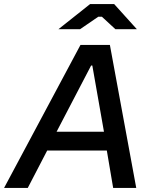

<svg xmlns="http://www.w3.org/2000/svg" viewBox="-65 -920 734 940"><path d="M-45 0H71L166 -183H458L489 0H602L473 -700H329ZM221 -777H327L416 -838H434L500 -777H605L494 -900H376ZM212 -275 381 -599H387L444 -275Z"/></svg>

Font: Fixel Display 20240404 Medium
Style: Italic
Weight: 500
Italic angle: -10°
Designer: AlfaBravo + MacPaw
Foundry: Kyrylo Tkachov, Marchela Mozhyna, Serhii Makarenko, Maria Weinstein, Zakhar Kryvoshyya
Version: Version 1.211;Glyphs 3.2 (3225)